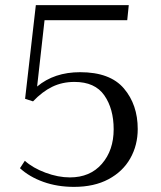

<svg xmlns="http://www.w3.org/2000/svg" viewBox="-20 -720 627 750"><path d="M58 -63 77 -92Q108 -64 157.5 -45.5Q207 -27 253 -27Q332 -27 378 -80Q424 -133 424 -215Q424 -295 387.5 -347.5Q351 -400 271 -400Q223 -400 184 -381Q145 -362 109 -324L78 -334L120 -700H483L477 -641H154L125 -382Q192 -438 293 -438Q410 -438 464 -374.5Q518 -311 518 -216Q518 -153 489 -101.5Q460 -50 404 -20Q348 10 269 10Q204 10 149.5 -9.5Q95 -29 58 -63Z"/></svg>

Font: Trirong
Style: Regular
Weight: 400
Designer: Katatrad Team
Foundry: CadsonDemak
Version: Version 1.001